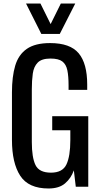

<svg xmlns="http://www.w3.org/2000/svg" viewBox="-20 -1062 575 1092"><path d="M256 10Q142 10 95 -62.5Q48 -135 48 -266V-537Q48 -626 66.5 -688.5Q85 -751 132.5 -784Q180 -817 265 -817Q379 -817 427.5 -759Q476 -701 476 -581V-551H370V-576Q370 -629 363 -662.5Q356 -696 334.5 -712.5Q313 -729 267 -729Q217 -729 194.5 -706Q172 -683 166.5 -643.5Q161 -604 161 -554V-254Q161 -166 182 -123Q203 -80 270 -80Q336 -80 358 -127Q380 -174 380 -265V-321H277V-401H482V0H411L400 -93Q384 -48 350 -19Q316 10 256 10ZM215 -869 128 -1042H210L268 -925L326 -1042H408L320 -869Z"/></svg>

Font: Oswald
Style: Regular
Weight: 400
Designer: Vernon Adams
Foundry: Vernon Adams
Version: Version 4.103; ttfautohint (v1.8.3)